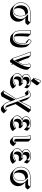

<svg xmlns="http://www.w3.org/2000/svg" viewBox="1804 -2524 1009 4657"><g transform="rotate(90 2308.5 -195.5)"><path d="M538.6 -307.6Q522.5 -304.7 491.7 -304.2Q439 -304.2 411.1 -306.2L451.2 -266.1Q505.9 -210 506.3 -129.4Q506.3 -55.2 456.5 2.4Q399.9 65.9 306.6 66.4Q208 65.9 151.4 9.8L94.7 -46.9Q37.6 -105.5 37.1 -204.1Q38.6 -296.4 106.9 -366.2Q161.1 -420.4 266.6 -430.2Q285.2 -431.6 303.2 -432.1Q326.7 -432.1 373.8 -430.7Q420.9 -429.2 444.8 -429.2Q483.9 -429.2 522 -432.1L532.2 -422.9L588.4 -366.2Q572.8 -337.4 538.6 -307.6ZM256.8 -28.8Q327.1 -28.8 354 -104.5Q365.7 -139.6 366.2 -185.1Q365.7 -262.7 339.8 -304.2Q177.7 -299.8 176.8 -131.3Q177.2 -82.5 198.7 -42Q225.1 -28.8 256.8 -28.8ZM327.6 -321.3Q318.8 -332.5 310.1 -341.8Q299.8 -351.6 288.1 -360.8ZM256.8 -19Q165 -19 127 -106.4Q110.4 -145.5 109.9 -188Q109.9 -341.3 237.8 -366.2Q261.7 -370.6 288.1 -371.1H291.5L293.9 -368.7Q320.8 -346.7 337.9 -324.2Q375.5 -273.9 376 -185.1Q376 -69.8 309.6 -32.2Q285.2 -19.5 256.8 -19ZM477.5 -373.5Q506.3 -399.4 520 -421.9Q480.5 -418.9 444.8 -418.9Q420.9 -418.9 373.5 -420.4Q326.7 -421.9 303.2 -421.9Q191.4 -421.9 125 -368.7Q118.7 -363.3 114.3 -358.9Q48.3 -293 46.9 -206.1Q46.9 -204.6 46.9 -204.1Q46.9 -78.1 137.2 -26.9Q185.1 -0.5 250 0Q365.2 0 416 -94.7Q439.5 -139.6 439.9 -186Q439.9 -281.7 363.8 -335.4Q352.5 -343.3 341.3 -349.1L333 -353.5L342.3 -374L349.6 -373Q366.7 -371.1 435.1 -371.1Q464.4 -371.6 477.5 -373.5Z M858.4 -194.3V-132.3Q858.4 -67.9 867.7 -38.1Q884.3 -34.2 903.8 -34.2Q978.5 -34.2 1014.6 -124.5Q1034.7 -175.8 1035.2 -236.8Q1034.7 -283.7 1024.9 -311.5Q1005.9 -322.3 984.4 -332L927.7 -388.7Q927.7 -388.7 927.2 -397Q942.9 -431.2 965.8 -447.3Q972.7 -451.7 977.1 -452.1Q1006.3 -451.2 1034.2 -423.8L1035.6 -422.4L1091.8 -365.7Q1132.8 -321.8 1133.3 -192.4Q1133.3 -39.1 1048.3 30.8Q1003.9 66.4 951.7 66.4Q862.8 65.9 820.8 24.9L764.2 -31.7Q722.2 -75.2 722.2 -172.9V-234.9Q722.2 -381.8 711.9 -436L713.9 -439Q777.8 -429.7 802.7 -439Q807.1 -438.5 809.6 -437Q811.5 -433.6 812 -429.2L868.7 -372.6Q858.4 -294.9 858.4 -194.3ZM792 -251Q792 -353 801.8 -427.7Q774.4 -419.9 723.6 -427.2Q731.9 -368.7 731.9 -234.9V-172.9Q731.9 -62.5 786.1 -25.9Q825.2 -0.5 895 0Q970.2 0 1019 -70.3Q1066.4 -139.2 1066.9 -249Q1066.4 -375 1028.3 -415.5Q1002.4 -441.4 977.1 -441.9Q968.8 -441.9 947.3 -411.6Q940.9 -402.3 937.5 -395Q960.4 -384.3 981.9 -371.6Q1016.1 -351.1 1028.8 -326.7Q1044.9 -293.5 1044.9 -236.8Q1044.9 -130.4 994.1 -68.4Q957 -24.4 903.8 -23.9Q818.4 -23.9 799.8 -100.6Q792 -132.3 792 -189Z M1536.1 -8.8Q1549.3 21.5 1558.1 43.5L1523.9 9.8Q1504.9 38.1 1484.4 66.4H1450.2L1393.6 9.8Q1313.5 -235.4 1231 -432.1Q1248 -429.2 1283.7 -429.2Q1320.8 -429.2 1334 -432.1L1390.1 -375.5Q1406.2 -298.3 1481.9 -129.9Q1542.5 -232.9 1543 -286.1Q1543 -347.7 1522 -395.5Q1520 -399.4 1520 -400.9Q1531.2 -424.3 1566.4 -438.5Q1575.7 -442.4 1581.5 -441.9Q1595.7 -441.4 1604 -434.1L1660.6 -377.4Q1672.4 -364.7 1672.4 -330.6Q1671.4 -215.3 1536.1 -8.8ZM1453.1 -64 1442.4 -47.9 1435.5 -65.9Q1359.9 -261.7 1326.2 -420.4Q1311 -418.9 1283.7 -418.9Q1259.3 -418.9 1246.6 -419.9Q1325.2 -230.5 1400.9 0H1422.9Q1586.4 -227.1 1604 -362.8Q1605.5 -376 1606 -387.2Q1606 -427.7 1587.9 -431.6Q1584.5 -432.1 1581.5 -432.1Q1565.4 -432.1 1541.5 -411.6Q1534.7 -405.3 1530.8 -400.4Q1552.2 -348.6 1552.5 -286.1Q1552.7 -223.6 1471.7 -93.3Q1462.4 -78.6 1453.1 -64Z M1950.7 -680.2Q1969.7 -679.2 1982.9 -666.5L2039.6 -609.9Q2048.8 -599.6 2048.8 -588.4Q2048.3 -578.1 2043 -570.3L1951.2 -448.2Q1944.8 -440.9 1939 -440.4L1882.3 -497.1Q1876 -497.6 1872.1 -501Q1868.7 -505.4 1868.7 -509.8Q1869.1 -514.2 1870.6 -520L1922.4 -663.1Q1930.2 -679.7 1950.7 -680.2ZM1986.8 -342.3Q1911.1 -339.8 1910.2 -267.6Q1910.2 -256.3 1911.1 -247.6Q1918.9 -247.1 1927.2 -247.1Q1927.7 -247.1 1940.9 -248Q1983.9 -252 1988.3 -252Q1998 -251.5 2002.4 -247.6L2059.1 -190.9Q2064 -185.1 2064 -170.4Q2062 -145.5 2043.9 -144.5Q2040 -144.5 2015.1 -147.5Q1988.3 -150.4 1982.9 -150.4Q1918 -150.4 1902.8 -86.9Q1899.4 -71.3 1898.9 -54.2Q1898.9 -42.5 1900.9 -33.7Q1916.5 -30.3 1934.6 -29.8Q1981.4 -29.8 2046.9 -74.7Q2051.8 -78.1 2057.6 -82L2113.8 -25.4L2129.9 6.3Q2065.4 65.9 1980 66.4Q1883.3 65.9 1840.8 23.9L1784.2 -32.7Q1754.9 -63 1754.4 -107.9Q1754.4 -180.2 1822.8 -216.3Q1829.6 -219.7 1835.9 -222.7L1796.9 -261.7Q1773.9 -286.1 1773.4 -321.8Q1773.4 -366.2 1814.9 -401.9Q1859.4 -438.5 1931.6 -439Q2012.2 -438.5 2066.4 -411.1L2068.4 -408.2L2125 -351.6L2102.1 -279.3L2045.4 -335.9L2039.6 -335.4L2065.4 -309.6Q2031.7 -341.8 1986.8 -342.3ZM1930.7 -409.2Q1997.6 -407.7 2038.1 -345.2L2056.6 -404.8Q2003.4 -428.7 1931.6 -429.2Q1831.1 -429.2 1794.9 -361.8Q1784.2 -340.8 1783.7 -321.8Q1783.7 -273.9 1831.1 -249.5Q1842.3 -243.7 1856 -238.3L1882.3 -228L1855.5 -219.7Q1768.1 -185.1 1764.6 -107.9Q1764.6 -22.9 1866.7 -4.4Q1893.1 0 1923.3 0Q2000.5 -0.5 2061 -52.2L2053.7 -67.4Q1983.4 -21 1934.6 -20Q1847.2 -20 1834.5 -89.4Q1832.5 -100.1 1832.5 -110.8Q1832.5 -184.1 1884.8 -208.5Q1903.3 -216.8 1926.3 -216.8Q1932.1 -216.8 1963.9 -213.4Q1984.4 -210.9 1987.3 -210.9Q1996.6 -218.8 1997.6 -227.1Q1997.6 -240.2 1994.6 -241.2Q1991.7 -241.7 1988.3 -242.2Q1986.3 -242.2 1953.1 -239.3Q1929.2 -237.3 1927.2 -236.8Q1863.8 -236.8 1849.1 -281.7Q1843.8 -299.8 1843.3 -324.2Q1843.3 -401.4 1917 -408.2Q1924.3 -409.2 1930.7 -409.2ZM1950.7 -669.9Q1936.5 -668.9 1931.6 -659.7L1879.9 -516.6Q1878.9 -513.2 1878.4 -509.8Q1880.4 -507.8 1881.8 -506.8Q1884.3 -508.8 1886.2 -511.2L1978.5 -633.3Q1981.9 -638.2 1982.4 -645Q1982.4 -660.6 1962.4 -668Q1956.1 -669.9 1950.7 -669.9Z M2429.7 56.6 2365.7 182.6 2317.9 271 2266.6 288.6H2236.3L2180.2 231.9L2173.3 226.6L2377.9 -85.9L2316.9 -253.9Q2298.8 -304.2 2293.5 -317.4Q2268.1 -314.9 2243.2 -293.5Q2240.7 -291.5 2239.7 -290L2183.1 -346.7L2167 -370.6Q2206.5 -418.9 2253.4 -434.6Q2267.1 -439 2277.8 -439Q2311 -438.5 2327.1 -422.9L2383.8 -366.2Q2399.4 -350.6 2425.8 -274.4Q2434.1 -250.5 2438.5 -238.3L2449.2 -208.5L2562 -436Q2563 -436 2585 -432.1Q2595.7 -432.1 2613.3 -433.8Q2630.9 -435.5 2643.1 -437L2654.8 -439L2711.4 -382.3L2640.6 -275.4L2504.4 -67.4L2567.4 107.4Q2582 147.5 2589.4 166Q2592.8 166 2596.2 166Q2621.1 165 2650.9 141.1Q2651.9 140.6 2654.8 141.1L2672.9 161.1L2729.5 217.8Q2679.2 288.6 2625.5 288.6Q2586.4 287.6 2560.1 261.7L2503.4 205.1Q2468.8 169.9 2429.7 56.6ZM2326.2 -257.3 2389.2 -85 2188.5 222.2H2208.5L2254.4 206.5L2300.3 121.6L2397.5 -68.8L2438.5 50.8Q2481.4 175.3 2517.6 204.6Q2539.6 221.7 2568.8 222.2Q2614.7 220.7 2660.2 161.6L2652.3 152.8Q2621.6 175.8 2596.2 175.8Q2561.5 175.8 2545.9 155.8Q2530.3 134.3 2501.5 54.2L2437 -125.5L2575.7 -337.4L2634.3 -426.3Q2601.6 -422.4 2585 -421.9Q2578.1 -421.9 2567.4 -424.3L2426.3 -140.6L2372.6 -291.5Q2336.9 -391.1 2329.6 -403.8Q2311.5 -428.2 2277.8 -429.2Q2239.7 -429.2 2190.4 -381.3Q2184.1 -375 2179.7 -369.6L2185.1 -361.3Q2215.3 -383.3 2238.8 -383.8Q2272 -383.8 2291.5 -346.7Q2300.3 -329.1 2326.2 -257.3Z M3014.2 -342.3Q2938.5 -339.8 2937.5 -267.6Q2937.5 -256.3 2938.5 -247.6Q2946.3 -247.1 2954.6 -247.1Q2955.1 -247.1 2968.3 -248Q3011.2 -252 3015.6 -252Q3025.4 -251.5 3029.8 -247.6L3086.4 -190.9Q3091.3 -185.1 3091.3 -170.4Q3089.4 -145.5 3071.3 -144.5Q3067.4 -144.5 3042.5 -147.5Q3015.6 -150.4 3010.3 -150.4Q2945.3 -150.4 2930.2 -86.9Q2926.8 -71.3 2926.3 -54.2Q2926.3 -42.5 2928.2 -33.7Q2943.8 -30.3 2961.9 -29.8Q3008.8 -29.8 3074.2 -74.7Q3079.1 -78.1 3085 -82L3141.1 -25.4L3157.2 6.3Q3092.8 65.9 3007.3 66.4Q2910.6 65.9 2868.2 23.9L2811.5 -32.7Q2782.2 -63 2781.7 -107.9Q2781.7 -180.2 2850.1 -216.3Q2856.9 -219.7 2863.3 -222.7L2824.2 -261.7Q2801.3 -286.1 2800.8 -321.8Q2800.8 -366.2 2842.3 -401.9Q2886.7 -438.5 2959 -439Q3039.6 -438.5 3093.8 -411.1L3095.7 -408.2L3152.3 -351.6L3129.4 -279.3L3116.2 -278.3L3064 -330.6Q3040.5 -342.3 3014.2 -342.3ZM2958 -409.2Q3024.9 -407.7 3065.4 -345.2L3084 -404.8Q3030.8 -428.7 2959 -429.2Q2858.4 -429.2 2822.3 -361.8Q2811.5 -340.8 2811 -321.8Q2811 -273.9 2858.4 -249.5Q2869.6 -243.7 2883.3 -238.3L2909.7 -228L2882.8 -219.7Q2795.4 -185.1 2792 -107.9Q2792 -22.9 2894 -4.4Q2920.4 0 2950.7 0Q3027.8 -0.5 3088.4 -52.2L3081.1 -67.4Q3010.7 -21 2961.9 -20Q2874.5 -20 2861.8 -89.4Q2859.9 -100.1 2859.9 -110.8Q2859.9 -184.1 2912.1 -208.5Q2930.7 -216.8 2953.6 -216.8Q2959.5 -216.8 2991.2 -213.4Q3011.7 -210.9 3014.6 -210.9Q3023.9 -218.8 3024.9 -227.1Q3024.9 -240.2 3022 -241.2Q3019 -241.7 3015.6 -242.2Q3013.7 -242.2 2980.5 -239.3Q2956.5 -237.3 2954.6 -236.8Q2891.1 -236.8 2876.5 -281.7Q2871.1 -299.8 2870.6 -324.2Q2870.6 -401.4 2944.3 -408.2Q2951.7 -409.2 2958 -409.2Z M3278.3 -321.8Q3277.8 -391.6 3260.3 -429.2L3262.2 -431.2Q3274.4 -429.2 3306.2 -429.2Q3331.5 -429.7 3356.4 -439L3413.1 -382.3Q3413.1 -381.3 3415 -286.6V-55.2Q3431.6 -65.9 3448.2 -86.9L3469.2 -69.8L3525.9 -13.7Q3489.3 50.8 3442.4 65.4Q3432.1 68.4 3422.9 68.4Q3380.4 67.9 3356.9 45.4L3300.3 -11.2Q3278.8 -34.2 3278.3 -70.8ZM3288.1 -321.8V-70.8Q3288.1 -6.3 3351.6 1Q3359.4 2 3366.2 2Q3409.2 2 3451.2 -59.6Q3454.1 -64 3456.5 -67.9L3449.7 -72.8Q3417 -36.1 3381.3 -36.1Q3349.6 -43.9 3348.1 -90.8V-342.8Q3348.1 -368.7 3346.7 -424.8Q3326.2 -418.9 3306.2 -418.9Q3292.5 -418.9 3274.9 -419.9Q3288.1 -382.8 3288.1 -321.8Z M3808.6 -342.3Q3732.9 -339.8 3731.9 -267.6Q3731.9 -256.3 3732.9 -247.6Q3740.7 -247.1 3749 -247.1Q3749.5 -247.1 3762.7 -248Q3805.7 -252 3810.1 -252Q3819.8 -251.5 3824.2 -247.6L3880.9 -190.9Q3885.7 -185.1 3885.7 -170.4Q3883.8 -145.5 3865.7 -144.5Q3861.8 -144.5 3836.9 -147.5Q3810.1 -150.4 3804.7 -150.4Q3739.7 -150.4 3724.6 -86.9Q3721.2 -71.3 3720.7 -54.2Q3720.7 -42.5 3722.7 -33.7Q3738.3 -30.3 3756.3 -29.8Q3803.2 -29.8 3868.7 -74.7Q3873.5 -78.1 3879.4 -82L3935.5 -25.4L3951.7 6.3Q3887.2 65.9 3801.8 66.4Q3705.1 65.9 3662.6 23.9L3606 -32.7Q3576.7 -63 3576.2 -107.9Q3576.2 -180.2 3644.5 -216.3Q3651.4 -219.7 3657.7 -222.7L3618.7 -261.7Q3595.7 -286.1 3595.2 -321.8Q3595.2 -366.2 3636.7 -401.9Q3681.2 -438.5 3753.4 -439Q3834 -438.5 3888.2 -411.1L3890.1 -408.2L3946.8 -351.6L3923.8 -279.3L3910.6 -278.3L3858.4 -330.6Q3835 -342.3 3808.6 -342.3ZM3752.4 -409.2Q3819.3 -407.7 3859.9 -345.2L3878.4 -404.8Q3825.2 -428.7 3753.4 -429.2Q3652.8 -429.2 3616.7 -361.8Q3606 -340.8 3605.5 -321.8Q3605.5 -273.9 3652.8 -249.5Q3664.1 -243.7 3677.7 -238.3L3704.1 -228L3677.2 -219.7Q3589.8 -185.1 3586.4 -107.9Q3586.4 -22.9 3688.5 -4.4Q3714.8 0 3745.1 0Q3822.3 -0.5 3882.8 -52.2L3875.5 -67.4Q3805.2 -21 3756.3 -20Q3668.9 -20 3656.2 -89.4Q3654.3 -100.1 3654.3 -110.8Q3654.3 -184.1 3706.5 -208.5Q3725.1 -216.8 3748 -216.8Q3753.9 -216.8 3785.6 -213.4Q3806.2 -210.9 3809.1 -210.9Q3818.4 -218.8 3819.3 -227.1Q3819.3 -240.2 3816.4 -241.2Q3813.5 -241.7 3810.1 -242.2Q3808.1 -242.2 3774.9 -239.3Q3751 -237.3 3749 -236.8Q3685.5 -236.8 3670.9 -281.7Q3665.5 -299.8 3665 -324.2Q3665 -401.4 3738.8 -408.2Q3746.1 -409.2 3752.4 -409.2Z M4527.3 -307.6Q4511.2 -304.7 4480.5 -304.2Q4427.7 -304.2 4399.9 -306.2L4439.9 -266.1Q4494.6 -210 4495.1 -129.4Q4495.1 -55.2 4445.3 2.4Q4388.7 65.9 4295.4 66.4Q4196.8 65.9 4140.1 9.8L4083.5 -46.9Q4026.4 -105.5 4025.9 -204.1Q4027.3 -296.4 4095.7 -366.2Q4149.9 -420.4 4255.4 -430.2Q4273.9 -431.6 4292 -432.1Q4315.4 -432.1 4362.5 -430.7Q4409.7 -429.2 4433.6 -429.2Q4472.7 -429.2 4510.7 -432.1L4521 -422.9L4577.1 -366.2Q4561.5 -337.4 4527.3 -307.6ZM4245.6 -28.8Q4315.9 -28.8 4342.8 -104.5Q4354.5 -139.6 4355 -185.1Q4354.5 -262.7 4328.6 -304.2Q4166.5 -299.8 4165.5 -131.3Q4166 -82.5 4187.5 -42Q4213.9 -28.8 4245.6 -28.8ZM4316.4 -321.3Q4307.6 -332.5 4298.8 -341.8Q4288.6 -351.6 4276.9 -360.8ZM4245.6 -19Q4153.8 -19 4115.7 -106.4Q4099.1 -145.5 4098.6 -188Q4098.6 -341.3 4226.6 -366.2Q4250.5 -370.6 4276.9 -371.1H4280.3L4282.7 -368.7Q4309.6 -346.7 4326.7 -324.2Q4364.3 -273.9 4364.7 -185.1Q4364.7 -69.8 4298.3 -32.2Q4273.9 -19.5 4245.6 -19ZM4466.3 -373.5Q4495.1 -399.4 4508.8 -421.9Q4469.2 -418.9 4433.6 -418.9Q4409.7 -418.9 4362.3 -420.4Q4315.4 -421.9 4292 -421.9Q4180.2 -421.9 4113.8 -368.7Q4107.4 -363.3 4103 -358.9Q4037.1 -293 4035.6 -206.1Q4035.6 -204.6 4035.6 -204.1Q4035.6 -78.1 4126 -26.9Q4173.8 -0.5 4238.8 0Q4354 0 4404.8 -94.7Q4428.2 -139.6 4428.7 -186Q4428.7 -281.7 4352.5 -335.4Q4341.3 -343.3 4330.1 -349.1L4321.8 -353.5L4331.1 -374L4338.4 -373Q4355.5 -371.1 4423.8 -371.1Q4453.1 -371.6 4466.3 -373.5Z"/></g></svg>

Font: Linux Biolinum Shadow O
Style: Regular
Weight: 400
Designer: Philipp H. Poll
Foundry: Philipp H. Poll
Version: Version 1.0.4